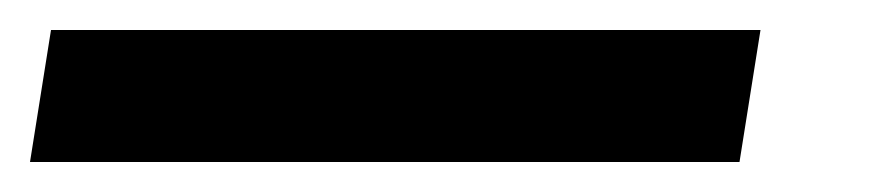

<svg xmlns="http://www.w3.org/2000/svg" viewBox="-60 -20 580 128"><path d="M-40 88 -26 0H447L433 88Z"/></svg>

Font: Nunito Sans 7pt
Style: Bold Italic
Weight: 700
Italic angle: -9°
Version: Version 3.101;gftools[0.9.27]